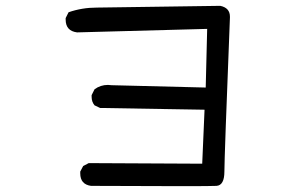

<svg xmlns="http://www.w3.org/2000/svg" viewBox="-20 -641 1040 658"><path d="M601 -3 292 -4Q255 -9 255 -47V-53L265 -72L284 -82L673 -80L681 -265L323 -271L304 -280Q294 -292 294 -309V-315L304 -335Q324 -350 350 -350L362 -349L685 -341L690 -542L244 -530Q205 -535 205 -574V-579L215 -599Q261 -615 312 -615L735 -621Q768 -614 768 -584V-581Q749 -100 749 -53Q749 -6 722 -4Q708 -3 601 -3Z"/></svg>

Font: Xiaolai Mono SC
Style: Regular
Weight: 400
Monospace: yes
Designer: LXGW / Nozomi Seto
Version: Version 3.113;September 30, 2024